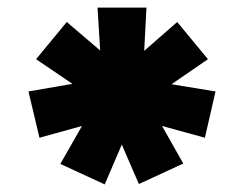

<svg xmlns="http://www.w3.org/2000/svg" viewBox="-20 -865 643 506"><path d="M548 -624 520 -502 407 -533 463 -434 346 -380 301 -484 256 -379 139 -433 196 -533 84 -502 55 -624 171 -644 75 -709 156 -807 244 -732 237 -845H366L360 -731L447 -807L528 -709L432 -643Z"/></svg>

Font: TypoPRO Sinkin Sans
Style: 900 X Black
Weight: 950
Designer: Keith Bates
Foundry: K-Type
Version: Sinkin Sans (version 1.0)  by Keith Bates   •   © 2014   www